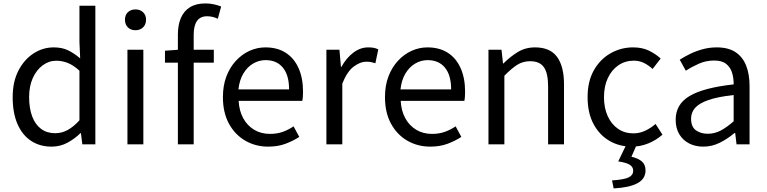

<svg xmlns="http://www.w3.org/2000/svg" viewBox="-20 -829 4406 1103"><path d="M276.6 13.4Q208.7 13.4 158.3 -19.9Q107.9 -53.1 80.3 -116.8Q52.8 -180.4 52.8 -271Q52.8 -359.1 85.8 -423.2Q118.9 -487.2 172.6 -522Q226.3 -556.8 288.4 -556.8Q336 -556.8 370.6 -540.2Q405.3 -523.6 440.6 -493.5L436.4 -587V-796H527.8V0H453L444.9 -64.1H442.1Q410.2 -32.3 368.2 -9.5Q326.1 13.4 276.6 13.4ZM296.8 -63.7Q335 -63.7 368.9 -82.2Q402.8 -100.8 436.4 -137.9V-422.9Q402.4 -454.1 370 -467.1Q337.5 -480.1 303.5 -480.1Q260.6 -480.1 225.1 -453.7Q189.6 -427.3 168.4 -380.6Q147.3 -333.9 147.3 -271.8Q147.3 -206.8 164.9 -160.1Q182.5 -113.4 216.1 -88.5Q249.7 -63.7 296.8 -63.7Z M712.1 0V-543.4H803.5V0ZM758.4 -655.3Q731.1 -655.3 714.5 -671.8Q697.9 -688.2 697.9 -716.2Q697.9 -742.6 714.5 -758.7Q731.1 -774.9 758.4 -774.9Q784.7 -774.9 801.9 -758.7Q819 -742.6 819 -716.2Q819 -688.2 801.9 -671.8Q784.7 -655.3 758.4 -655.3Z M1001.9 0V-630Q1001.9 -685.2 1018.9 -725.3Q1036 -765.4 1071.1 -787.4Q1106.2 -809.3 1160.2 -809.3Q1185.3 -809.3 1208.4 -804.3Q1231.5 -799.2 1250.5 -791.6L1231.3 -721.2Q1201.3 -735.6 1169.7 -735.6Q1130.9 -735.6 1111.8 -708.7Q1092.7 -681.7 1092.7 -628.9V0ZM927.7 -469V-537.6L1006.2 -543.4H1208.3V-469Z M1520.7 13.4Q1448.5 13.4 1389.4 -20.6Q1330.3 -54.6 1295.4 -118.2Q1260.6 -181.9 1260.6 -271Q1260.6 -337.5 1280.6 -390.1Q1300.7 -442.7 1335.5 -480.1Q1370.4 -517.6 1414 -537.2Q1457.6 -556.8 1504.4 -556.8Q1573.6 -556.8 1621.8 -525.7Q1670 -494.5 1695.4 -437.1Q1720.9 -379.7 1720.9 -301.7Q1720.9 -287.4 1719.9 -274.1Q1719 -260.7 1716.6 -249.7H1350.9Q1354 -192.4 1377.3 -149.8Q1400.7 -107.2 1440.1 -83.5Q1479.4 -59.8 1531.3 -59.8Q1570.8 -59.8 1603.5 -71.2Q1636.1 -82.7 1666.5 -103.1L1699.3 -42.5Q1663.8 -19.4 1620 -3Q1576.2 13.4 1520.7 13.4ZM1349.7 -315.5H1640.7Q1640.7 -397.1 1605.2 -440.3Q1569.8 -483.6 1505.5 -483.6Q1467.5 -483.6 1434.1 -463.9Q1400.7 -444.3 1378.2 -406.9Q1355.7 -369.6 1349.7 -315.5Z M1855.1 0V-543.4H1930L1938.7 -444.4H1941.1Q1969.4 -495.9 2009.6 -526.3Q2049.7 -556.8 2095.2 -556.8Q2113.9 -556.8 2127.2 -554.2Q2140.6 -551.6 2153.2 -545.4L2136.4 -465.6Q2122.2 -470.2 2111.3 -472.4Q2100.3 -474.6 2083.2 -474.6Q2049.7 -474.6 2011.9 -446.4Q1974 -418.2 1946.5 -348.8V0Z M2451.7 13.4Q2379.5 13.4 2320.4 -20.6Q2261.3 -54.6 2226.4 -118.2Q2191.6 -181.9 2191.6 -271Q2191.6 -337.5 2211.6 -390.1Q2231.7 -442.7 2266.5 -480.1Q2301.4 -517.6 2345 -537.2Q2388.6 -556.8 2435.4 -556.8Q2504.6 -556.8 2552.8 -525.7Q2601 -494.5 2626.4 -437.1Q2651.9 -379.7 2651.9 -301.7Q2651.9 -287.4 2650.9 -274.1Q2650 -260.7 2647.6 -249.7H2281.9Q2285 -192.4 2308.3 -149.8Q2331.7 -107.2 2371.1 -83.5Q2410.4 -59.8 2462.3 -59.8Q2501.8 -59.8 2534.5 -71.2Q2567.1 -82.7 2597.5 -103.1L2630.3 -42.5Q2594.8 -19.4 2551 -3Q2507.2 13.4 2451.7 13.4ZM2280.7 -315.5H2571.7Q2571.7 -397.1 2536.2 -440.3Q2500.8 -483.6 2436.5 -483.6Q2398.5 -483.6 2365.1 -463.9Q2331.7 -444.3 2309.2 -406.9Q2286.7 -369.6 2280.7 -315.5Z M2786.1 0V-543.4H2861L2869.7 -464.5H2872.1Q2910.8 -503.1 2954.3 -529.9Q2997.9 -556.8 3054.1 -556.8Q3139.8 -556.8 3180 -502.4Q3220.1 -448 3220.1 -344.1V0H3128.7V-332.4Q3128.7 -408.5 3104.5 -442.9Q3080.3 -477.4 3025.5 -477.4Q2983.9 -477.4 2951 -456.4Q2918.2 -435.5 2877.5 -394V0Z M3609.9 13.4Q3537.9 13.4 3480.3 -20.3Q3422.7 -54 3389.1 -117.6Q3355.6 -181.2 3355.6 -271Q3355.6 -361.9 3391.9 -425.7Q3428.2 -489.4 3487.9 -523.1Q3547.5 -556.8 3616.8 -556.8Q3670 -556.8 3708.6 -537.8Q3747.1 -518.9 3775.5 -492.7L3729 -432.8Q3705.8 -454.3 3679.4 -467.4Q3653.1 -480.5 3621.1 -480.5Q3571.7 -480.5 3532.9 -454.2Q3494.2 -427.8 3472 -380.8Q3449.8 -333.8 3449.8 -271Q3449.8 -208.7 3471.2 -161.8Q3492.7 -114.9 3530.6 -88.9Q3568.5 -62.9 3618.3 -62.9Q3655.7 -62.9 3688 -78.7Q3720.3 -94.4 3746 -116.9L3785.7 -55.4Q3749.2 -23.3 3703.9 -5Q3658.6 13.4 3609.9 13.4ZM3505.3 253.4 3496 207.4Q3566.3 202.8 3591.9 189.9Q3617.5 177 3617.5 152Q3617.5 130.5 3598.4 117.9Q3579.2 105.2 3531.7 98.2L3580.4 -3.2H3640.1L3607.5 71.4Q3645.6 80.2 3667 98.1Q3688.4 116 3688.4 150.1Q3688.4 199.1 3641.2 224Q3594 248.8 3505.3 253.4Z M4020.2 13.4Q3974.9 13.4 3939.1 -4.9Q3903.2 -23.2 3882.4 -57.9Q3861.6 -92.5 3861.6 -141.3Q3861.6 -230.1 3941.5 -277.5Q4021.3 -325 4194.7 -344.2Q4195.1 -379.4 4185.8 -410.5Q4176.5 -441.7 4152.2 -461.5Q4127.9 -481.3 4083 -481.3Q4035.6 -481.3 3994.1 -462.8Q3952.7 -444.3 3920 -422.7L3884.9 -486Q3910 -502.3 3942.8 -518.5Q3975.6 -534.7 4014.9 -545.7Q4054.1 -556.8 4097.5 -556.8Q4164.2 -556.8 4205.8 -529.1Q4247.3 -501.4 4266.7 -451.5Q4286.1 -401.6 4286.1 -334V0H4211.2L4203.5 -64.9H4199.7Q4161.6 -32.7 4116.3 -9.7Q4070.9 13.4 4020.2 13.4ZM4045.8 -60.6Q4085 -60.6 4120.3 -79Q4155.5 -97.4 4194.7 -132.4V-283.2Q4103.7 -273.1 4049.8 -254.3Q3996 -235.5 3973 -209.1Q3950.1 -182.6 3950.1 -147.4Q3950.1 -100.4 3977.9 -80.5Q4005.6 -60.6 4045.8 -60.6Z"/></svg>

Font: Noto Sans JP
Style: Regular
Weight: 100
Designer: Ryoko NISHIZUKA 西塚涼子 (kana, bopomofo & ideographs); Paul D. Hunt (Latin, Greek & Cyrillic); Sandoll Communications 산돌커뮤니
Foundry: Adobe
Version: Version 2.004;hotconv 1.0.118;makeotfexe 2.5.65603